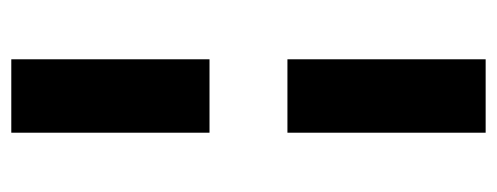

<svg xmlns="http://www.w3.org/2000/svg" viewBox="-290 -470 880 340"><g transform="rotate(90 150.0 -300.0)"><path d="M85 -369H215V-720H85ZM85 120H215V-231H85Z"/></g></svg>

Font: Overpass ExtraBold
Style: Regular
Weight: 800
Designer: Delve Withrington, Thomas Jockin
Foundry: Delve Fonts
Version: Version 3.000;DELV;Overpass